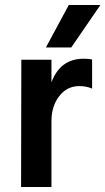

<svg xmlns="http://www.w3.org/2000/svg" viewBox="-20 -745 420 765"><path d="M380 -725 264 -556H163L254 -725ZM185 -507V-417Q220 -511 313 -511Q334 -511 347 -508V-392Q324 -402 296 -402Q247 -402 216 -362Q185 -322 185 -262V0H64L65 -507Z"/></svg>

Font: Hind Semibold
Style: Regular
Weight: 600
Designer: Manushi Parikh, Satya Rajpurohit
Foundry: Indian Type Foundry
Version: Version 1.201;PS 1.0;hotconv 1.0.78;makeotf.lib2.5.61930; tt